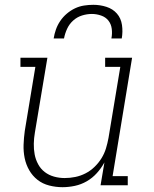

<svg xmlns="http://www.w3.org/2000/svg" viewBox="-20 -770 640 798"><path d="M240 8Q212 8 184.5 1Q157 -6 136 -22.5Q115 -39 101.5 -62.5Q88 -86 82.5 -113Q77 -140 78 -168.5Q79 -197 83 -226L127 -492H65V-530H177L125 -219Q121 -196 120.5 -173Q120 -150 124 -128.5Q128 -107 138.5 -87.5Q149 -68 166 -55Q183 -42 204.5 -36Q226 -30 249 -30Q271 -30 293 -34.5Q315 -39 335.5 -49.5Q356 -60 373 -76.5Q390 -93 402 -112.5Q414 -132 420.5 -153.5Q427 -175 431 -197L480 -492H417V-530H529L448 -38H511V0H398L414 -95Q401 -71 382.5 -50.5Q364 -30 340.5 -16.5Q317 -3 291 2.5Q265 8 240 8ZM203 -610Q206 -629 212.5 -647.5Q219 -666 230.5 -683Q242 -700 258 -713.5Q274 -727 292 -735.5Q310 -744 329.5 -747Q349 -750 368 -750Q396 -750 422.5 -741.5Q449 -733 466 -713.5Q483 -694 487 -666Q491 -638 486 -610H443Q447 -630 444.5 -650Q442 -670 430.5 -684.5Q419 -699 400 -705.5Q381 -712 362 -712Q341 -712 320.5 -705.5Q300 -699 284 -684.5Q268 -670 259 -650.5Q250 -631 246 -610Z"/></svg>

Font: Iosevka Slab XLtExObl
Style: Regular
Weight: 200
Width: 7
Italic angle: -9°
Monospace: yes
Designer: Belleve Invis
Foundry: Belleve Invis
Version: Version 11.1.1; ttfautohint (v1.8.3)